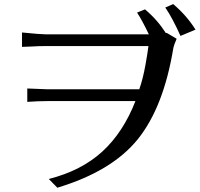

<svg xmlns="http://www.w3.org/2000/svg" viewBox="-20 -877 961 924"><path d="M85.9 -651.4V-720.7Q173.8 -711.9 197.3 -711.9H696.3Q663.1 -781.2 639.6 -816.4L677.7 -832Q736.3 -783.2 778.3 -717.8L782.2 -718.8L830.1 -690.4Q817.4 -661.1 814.5 -647.5Q767.6 -361.3 643.1 -207Q518.6 -52.7 255.9 26.4L214.8 -15.6Q372.1 -55.7 472.7 -147.9Q573.2 -240.2 631.8 -390.6H211.9Q164.1 -390.6 111.3 -386.7V-451.2Q199.2 -447.3 209 -447.3H650.4Q668 -498 679.7 -563Q691.4 -627.9 694.3 -655.3H197.3Q165 -655.3 135.7 -653.3ZM775.4 -840.8 813.5 -857.4Q878.9 -801.8 920.9 -734.4L848.6 -704.1Q809.6 -791 775.4 -840.8Z"/></svg>

Font: GenEi LateMin P v2
Style: Medium
Weight: 500
Designer: o_tamon (Modified)
Foundry: o_tamon / Adobe Systems Incorporated / FONT 910 / Philipp H. Poll
Version: Version 2.1;Original Version 1.004